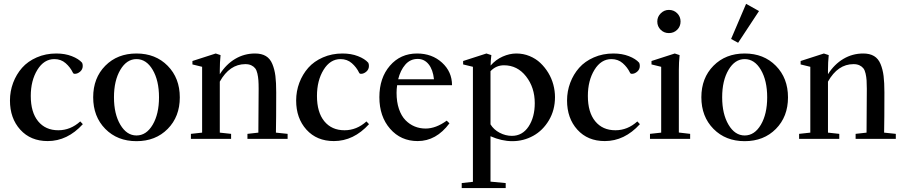

<svg xmlns="http://www.w3.org/2000/svg" viewBox="-20 -714 4645 987"><path d="M225.1 11.2Q137.2 11.2 84.2 -47.4Q31.2 -106 31.2 -197.3Q31.2 -245.1 47.6 -288.6Q64 -332 93.5 -365.5Q123 -398.9 168.9 -418.9Q214.8 -439 269.5 -439Q314 -439 349.1 -425.3Q384.3 -411.6 401.9 -391.6Q405.3 -385.7 405.3 -375Q405.3 -357.4 392.1 -345.9Q378.9 -334.5 364.7 -334.5Q356.9 -334.5 354.5 -340.8Q341.3 -368.2 317.4 -389.2Q293.5 -410.2 259.3 -410.2Q206.1 -410.2 172.1 -355Q138.2 -299.8 138.2 -220.7Q138.2 -136.7 176 -90.6Q213.9 -44.4 279.8 -44.4Q342.3 -44.4 392.6 -89.8L405.8 -75.7Q326.7 11.2 225.1 11.2Z M842 -51.3Q779.8 11.7 681.6 11.7Q583.5 11.7 521.2 -51.5Q459 -114.7 459 -213.9Q459 -313 521.2 -376Q583.5 -439 681.6 -439Q779.8 -439 842 -375.7Q904.3 -312.5 904.3 -213.4Q904.3 -114.3 842 -51.3ZM681.6 -17.6Q732.4 -17.6 764.9 -72.8Q797.4 -127.9 797.4 -213.9Q797.4 -299.8 764.9 -355Q732.4 -410.2 681.6 -410.2Q631.3 -410.2 598.6 -355Q565.9 -299.8 565.9 -213.9Q565.9 -127.9 598.6 -72.8Q631.3 -17.6 681.6 -17.6Z M961.4 0V-25.9L1019 -32.2V-370.6L969.2 -382.8V-400.4L1088.9 -439L1113.8 -430.7Q1109.9 -394 1109.9 -353.5V-332.5Q1142.6 -383.8 1189.2 -411.4Q1235.8 -439 1291 -439Q1324.7 -439 1346.7 -425.8Q1368.7 -412.6 1380.1 -384.8Q1391.6 -356.9 1395.8 -323.2Q1399.9 -289.6 1399.9 -238.8Q1399.9 -100.1 1398.4 -32.2L1458.5 -25.9V0H1252V-25.9L1308.1 -32.2Q1309.6 -142.6 1309.6 -257.3Q1309.6 -283.7 1308.3 -301Q1307.1 -318.4 1303.2 -335.7Q1299.3 -353 1292 -362.5Q1284.7 -372.1 1272 -378.2Q1259.3 -384.3 1241.2 -384.3Q1160.2 -384.3 1109.9 -294.4V-32.2L1168 -25.9V0Z M1696.3 11.2Q1608.4 11.2 1555.4 -47.4Q1502.4 -106 1502.4 -197.3Q1502.4 -245.1 1518.8 -288.6Q1535.2 -332 1564.7 -365.5Q1594.2 -398.9 1640.1 -418.9Q1686 -439 1740.7 -439Q1785.2 -439 1820.3 -425.3Q1855.5 -411.6 1873 -391.6Q1876.5 -385.7 1876.5 -375Q1876.5 -357.4 1863.3 -345.9Q1850.1 -334.5 1835.9 -334.5Q1828.1 -334.5 1825.7 -340.8Q1812.5 -368.2 1788.6 -389.2Q1764.6 -410.2 1730.5 -410.2Q1677.2 -410.2 1643.3 -355Q1609.4 -299.8 1609.4 -220.7Q1609.4 -136.7 1647.2 -90.6Q1685.1 -44.4 1751 -44.4Q1813.5 -44.4 1863.8 -89.8L1877 -75.7Q1797.9 11.2 1696.3 11.2Z M2127 11.2Q2040.5 11.2 1985.4 -52Q1930.2 -115.2 1930.2 -214.4Q1930.2 -313.5 1984.4 -376.2Q2038.6 -439 2124 -439Q2200.7 -439 2252.2 -392.1Q2303.7 -345.2 2303.7 -275.9H2021.5Q2018.6 -255.9 2018.6 -236.8Q2018.6 -189.9 2030.8 -154.1Q2043 -118.2 2064.2 -96.4Q2085.4 -74.7 2111.6 -64Q2137.7 -53.2 2168 -53.2Q2220.7 -53.2 2276.4 -93.8L2290.5 -80.1Q2222.7 11.2 2127 11.2ZM2127.4 -411.1Q2088.9 -411.1 2063.5 -381.8Q2038.1 -352.5 2026.9 -306.6H2210.9Q2205.6 -356.4 2183.3 -383.8Q2161.1 -411.1 2127.4 -411.1Z M2353.5 252.9V227.1L2411.1 220.7V-370.6L2360.8 -382.8V-400.4L2480.5 -439L2505.9 -430.7Q2502.4 -404.3 2502 -377Q2528.8 -407.7 2564.2 -423.3Q2599.6 -439 2634.3 -439Q2670.4 -439 2702.4 -425.8Q2734.4 -412.6 2757.8 -390.4Q2781.2 -368.2 2798.6 -339.6Q2815.9 -311 2824.5 -278.8Q2833 -246.6 2833 -214.8Q2833 -148.4 2801.8 -95.7Q2770.5 -43 2720.7 -15.6Q2670.9 11.7 2613.8 11.7Q2558.6 11.7 2501.5 -13.7V219.7L2579.6 227.1V252.9ZM2570.8 -378.4Q2530.3 -378.4 2501.5 -348.1V-74.7Q2518.1 -47.4 2548.6 -31.5Q2579.1 -15.6 2611.3 -15.6Q2665.5 -15.6 2697.3 -63.7Q2729 -111.8 2729 -183.6Q2729 -264.2 2684.3 -321.3Q2639.6 -378.4 2570.8 -378.4Z M3088.9 11.2Q3001 11.2 2948 -47.4Q2895 -106 2895 -197.3Q2895 -245.1 2911.4 -288.6Q2927.7 -332 2957.3 -365.5Q2986.8 -398.9 3032.7 -418.9Q3078.6 -439 3133.3 -439Q3177.7 -439 3212.9 -425.3Q3248 -411.6 3265.6 -391.6Q3269 -385.7 3269 -375Q3269 -357.4 3255.9 -345.9Q3242.7 -334.5 3228.5 -334.5Q3220.7 -334.5 3218.3 -340.8Q3205.1 -368.2 3181.2 -389.2Q3157.2 -410.2 3123 -410.2Q3069.8 -410.2 3035.9 -355Q3002 -299.8 3002 -220.7Q3002 -136.7 3039.8 -90.6Q3077.6 -44.4 3143.6 -44.4Q3206.1 -44.4 3256.3 -89.8L3269.5 -75.7Q3190.4 11.2 3088.9 11.2Z M3418.5 -543.9Q3393.6 -543.9 3376.2 -561Q3358.9 -578.1 3358.9 -603.5Q3358.9 -627.9 3376.7 -645.5Q3394.5 -663.1 3418.5 -663.1Q3443.8 -663.1 3461.2 -645.8Q3478.5 -628.4 3478.5 -603.5Q3478.5 -578.1 3461.2 -561Q3443.8 -543.9 3418.5 -543.9ZM3321.3 0V-25.9L3378.9 -32.2V-370.6L3329.1 -382.8V-400.4L3448.7 -439L3473.6 -430.7Q3469.7 -394 3469.7 -353.5V-32.7L3527.8 -25.9V0Z M3774.4 -494.1 3738.3 -513.7 3815.4 -694.3 3881.8 -657.2ZM3968.5 -51.3Q3906.2 11.7 3808.1 11.7Q3710 11.7 3647.7 -51.5Q3585.4 -114.7 3585.4 -213.9Q3585.4 -313 3647.7 -376Q3710 -439 3808.1 -439Q3906.2 -439 3968.5 -375.7Q4030.8 -312.5 4030.8 -213.4Q4030.8 -114.3 3968.5 -51.3ZM3808.1 -17.6Q3858.9 -17.6 3891.4 -72.8Q3923.8 -127.9 3923.8 -213.9Q3923.8 -299.8 3891.4 -355Q3858.9 -410.2 3808.1 -410.2Q3757.8 -410.2 3725.1 -355Q3692.4 -299.8 3692.4 -213.9Q3692.4 -127.9 3725.1 -72.8Q3757.8 -17.6 3808.1 -17.6Z M4087.9 0V-25.9L4145.5 -32.2V-370.6L4095.7 -382.8V-400.4L4215.3 -439L4240.2 -430.7Q4236.3 -394 4236.3 -353.5V-332.5Q4269 -383.8 4315.7 -411.4Q4362.3 -439 4417.5 -439Q4451.2 -439 4473.1 -425.8Q4495.1 -412.6 4506.6 -384.8Q4518.1 -356.9 4522.2 -323.2Q4526.4 -289.6 4526.4 -238.8Q4526.4 -100.1 4524.9 -32.2L4585 -25.9V0H4378.4V-25.9L4434.6 -32.2Q4436 -142.6 4436 -257.3Q4436 -283.7 4434.8 -301Q4433.6 -318.4 4429.7 -335.7Q4425.8 -353 4418.5 -362.5Q4411.1 -372.1 4398.4 -378.2Q4385.7 -384.3 4367.7 -384.3Q4286.6 -384.3 4236.3 -294.4V-32.2L4294.4 -25.9V0Z"/></svg>

Font: Elstob 14pt Medium
Style: Regular
Weight: 500
Designer: Peter S. Baker
Version: Version 1.015